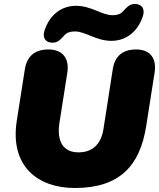

<svg xmlns="http://www.w3.org/2000/svg" viewBox="-20 -927 794 959"><path d="M354 12C578 12 679 -100 710 -296L752 -563C764 -637 729 -680 660 -680C593 -680 553 -647 543 -580L497 -284C485 -205 440 -166 372 -166C293 -166 263 -224 277 -314L316 -562C328 -636 293 -680 221 -680C154 -680 114 -646 104 -580L64 -325C28 -96 169 12 354 12ZM237 -714C269 -712 280 -728 303 -752C315 -765 333 -770 354 -770C407 -770 460 -723 536 -723C608 -723 666 -766 693 -844C706 -882 689 -905 659 -907C628 -909 616 -893 593 -869C581 -856 563 -851 542 -851C489 -851 436 -898 360 -898C288 -898 230 -855 203 -777C190 -739 207 -716 237 -714Z"/></svg>

Font: SN Pro Black
Style: Italic
Weight: 900
Italic angle: -9°
Designer: Tobias Whetton
Foundry: Supernotes
Version: Version 1.001;Glyphs 3.2 (3249)